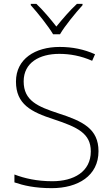

<svg xmlns="http://www.w3.org/2000/svg" viewBox="-20 -968 584 998"><path d="M256 -790H292C316 -832 372 -900 409 -941V-948H380C343 -914 303 -867 273 -830C244 -867 205 -914 169 -948H140V-941C177 -900 231 -832 256 -790ZM492 -182C492 -299 410 -338 283 -379C177 -414 103 -444 103 -545C103 -643 186 -688 288 -688C343 -688 400 -678 459 -652L474 -686C416 -712 356 -724 290 -724C163 -724 63 -662 63 -544C63 -426 142 -386 259 -348C383 -307 452 -275 452 -181C452 -75 363 -26 252 -26C172 -26 107 -41 55 -61V-20C102 -4 160 10 249 10C385 10 492 -54 492 -182Z"/></svg>

Font: Noto Sans Meetei Mayek ExtraLight
Style: Regular
Weight: 200
Designer: Monotype Design Team and Neelakash Kshetrimayum
Foundry: Monotype Imaging Inc.
Version: Version 2.002